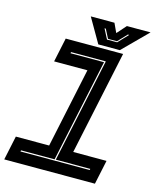

<svg xmlns="http://www.w3.org/2000/svg" viewBox="-158 -997 881 1086"><g transform="rotate(15 282.0 -454.0)"><path d="M-27 0 3 -141.5H198L297 -608.5H102L132 -750H468L339 -141.5H534L504 0ZM50 -67H455.5L457 -74H255L384.5 -684H181L179.5 -677H376L248 -74H51.5ZM318.5 -766 236.5 -908H375L400 -854L448 -908H586.5L444.5 -766ZM359 -805H418.5L473.5 -863H465.5L416 -810.5H363.5L336.5 -863H329Z"/></g></svg>

Font: Tourney Expanded ExtraBold
Style: Italic
Weight: 800
Width: 7
Italic angle: -12°
Designer: Tyler Finck
Foundry: Etcetera Type Co
Version: Version 1.010; ttfautohint (v1.8.3)